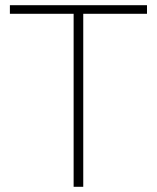

<svg xmlns="http://www.w3.org/2000/svg" viewBox="-20 -718 603 738"><path d="M545 -665V-698H18V-665H263V0H300V-665Z"/></svg>

Font: IBM Plex Devanagari ExtraLight
Style: Regular
Weight: 200
Designer: Mike Abbink, Paul van der Laan, Pieter van Rosmalen, Erin McLaughlin
Foundry: Bold Monday
Version: Version 1.0